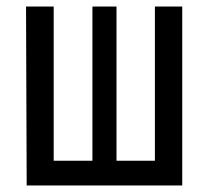

<svg xmlns="http://www.w3.org/2000/svg" viewBox="-20 -570 640 590"><path d="M62 0 60 -550H145V-76H264V-550H338V-76H456V-550H540V0Z"/></svg>

Font: JetBrainsMonoNL NFM
Style: Regular
Weight: 400
Monospace: yes
Designer: Philipp Nurullin, Konstantin Bulenkov
Foundry: JetBrains
Version: Version 2.304; ttfautohint (v1.8.4.7-5d5b);Nerd Fonts 3.3.0